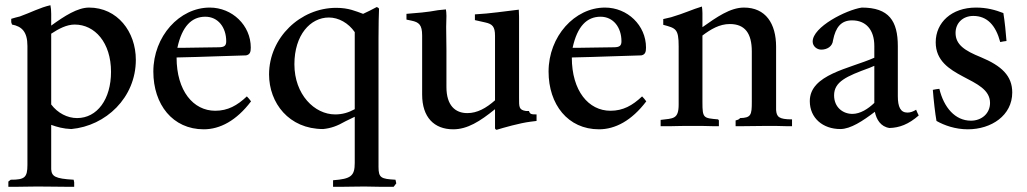

<svg xmlns="http://www.w3.org/2000/svg" viewBox="-20 -483 3932 735"><path d="M176 -385V-430C176 -443 175 -454 173 -463C133 -454 98 -435 56 -420C45 -417 35 -415 23 -411V-398L26 -389C63 -382 85 -362 85 -307V148C85 197 74 205 21 205L12 212V232H48C76 232 91 231 123 231C169 231 192 232 230 232H264V215L262 205C190 201 178 192 176 165V-5C198 3 223 10 253 11C385 -1 500 -109 500 -254C500 -362 429 -454 321 -454C277 -454 227 -422 176 -385ZM176 -354C205 -373 235 -389 266 -389C343 -389 405 -320 405 -208C405 -103 352 -31 275 -31C238 -31 201 -50 176 -83Z M925 -114C888 -79 852 -59 804 -59C720 -59 656 -135 656 -263C759 -265 867 -270 922 -271C937 -274 940 -284 940 -301C940 -386 869 -454 783 -454C667 -454 567 -344 567 -209C567 -83 641 12 760 12C822 12 885 -21 941 -95C936 -102 931 -108 925 -114ZM766 -419C815 -419 846 -378 846 -325C846 -308 839 -302 816 -302C770 -302 726 -300 681 -300H659C677 -383 714 -419 766 -419Z M1497 219 1494 205C1439 202 1429 198 1429 156V-339C1429 -390 1430 -421 1431 -450C1429 -453 1426 -455 1422 -456C1401 -445 1388 -438 1370 -430C1342 -440 1315 -453 1267 -453C1130 -453 1010 -339 1010 -198C1010 -89 1086 11 1217 11C1246 8 1270 0 1303 -19L1338 -36V141C1338 191 1323 202 1255 207V232H1295C1324 232 1340 231 1375 231C1395 231 1414 232 1432 232H1487ZM1338 -65C1314 -52 1291 -45 1263 -45C1184 -45 1107 -121 1107 -237C1107 -349 1168 -416 1239 -416C1276 -416 1314 -395 1338 -360Z M2034 -45C2013 -45 2009 -46 2005 -58H1994C1966 -62 1967 -74 1967 -108V-419C1967 -428 1966 -437 1966 -446C1913 -440 1857 -431 1798 -428V-406L1838 -397C1865 -391 1875 -381 1875 -346V-99C1841 -69 1807 -50 1769 -50C1723 -50 1689 -79 1689 -150V-292C1689 -322 1688 -351 1688 -380C1688 -394 1689 -408 1689 -422C1689 -433 1688 -441 1687 -447L1657 -444C1615 -436 1574 -433 1536 -430V-408L1555 -404C1584 -398 1596 -388 1596 -347V-121C1596 -34 1642 12 1715 12C1769 12 1817 -18 1875 -65V8C1875 12 1881 14 1881 14C1907 6 1970 -12 2010 -17L2034 -20Z M2438 -114C2401 -79 2365 -59 2317 -59C2233 -59 2169 -135 2169 -263C2272 -265 2380 -270 2435 -271C2450 -274 2453 -284 2453 -301C2453 -386 2382 -454 2296 -454C2180 -454 2080 -344 2080 -209C2080 -83 2154 12 2273 12C2335 12 2398 -21 2454 -95C2449 -102 2444 -108 2438 -114ZM2279 -419C2328 -419 2359 -378 2359 -325C2359 -308 2352 -302 2329 -302C2283 -302 2239 -300 2194 -300H2172C2190 -383 2227 -419 2279 -419Z M3012 0V-26C2961 -26 2953 -36 2951 -62V-304C2951 -393 2911 -454 2828 -454C2775 -454 2723 -417 2669 -379V-433C2669 -443 2668 -451 2667 -458C2630 -447 2600 -432 2549 -417L2519 -410V-388C2567 -375 2578 -373 2578 -306V-83C2578 -26 2557 -30 2509 -24V0H2551C2567 0 2583 -1 2604 -1H2665C2679 -1 2692 0 2707 0H2732V-22L2729 -26C2673 -31 2669 -30 2669 -92V-347C2701 -371 2734 -391 2774 -391C2832 -391 2858 -355 2858 -286V-92C2858 -43 2855 -32 2813 -31C2810 -26 2804 -24 2796 -22V0H2827C2855 0 2882 -1 2916 -1H2947C2961 -1 2974 0 2988 0Z M3497 -41C3493 -48 3490 -56 3487 -63C3476 -56 3465 -52 3454 -52C3427 -52 3417 -74 3417 -115V-306C3417 -403 3383 -454 3279 -454C3219 -445 3091 -380 3091 -324C3091 -306 3107 -293 3124 -293C3146 -293 3167 -305 3169 -329C3179 -379 3200 -405 3242 -405C3294 -405 3327 -370 3327 -307V-262C3232 -220 3080 -198 3080 -96C3080 -31 3130 11 3197 11C3236 11 3283 -20 3329 -55C3335 -26 3351 2 3385 7C3423 6 3458 -7 3497 -41ZM3327 -89C3303 -66 3273 -47 3243 -47C3207 -47 3173 -72 3173 -118C3173 -170 3220 -191 3308 -223L3327 -231Z M3833 -326C3831 -354 3826 -404 3821 -433C3790 -445 3758 -454 3716 -454C3623 -454 3562 -397 3562 -321C3562 -180 3770 -191 3770 -89C3770 -48 3737 -21 3697 -21C3636 -21 3593 -72 3576 -143C3568 -142 3559 -141 3551 -139C3554 -100 3560 -47 3565 -20C3595 -3 3637 12 3685 12C3775 12 3855 -41 3855 -129C3855 -193 3814 -231 3735 -264C3673 -289 3638 -312 3638 -357C3638 -395 3666 -422 3706 -422C3759 -422 3792 -386 3809 -322C3817 -324 3825 -325 3833 -326Z"/></svg>

Font: Sibila
Style: Regular
Weight: 400
Designer: Stefan Peev
Foundry: Context Ltd
Version: Version 1.000